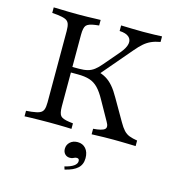

<svg xmlns="http://www.w3.org/2000/svg" viewBox="-114 -668 887 972"><g transform="rotate(15 329.5 -181.5)"><path d="M171 -2.4Q147.6 -2.4 124.6 -2Q101.6 -1.6 81.5 -1.2Q61.3 -0.8 47.6 0V-29L75.8 -31.5Q103.2 -34.7 117.3 -40.7Q131.5 -46.8 136.7 -60.1Q141.9 -73.4 141.9 -98.4V-472.6Q141.9 -497.6 136.7 -510.9Q131.5 -524.2 117.3 -530.2Q103.2 -536.3 75.8 -539.5L47.6 -541.9V-571Q61.3 -571 81.5 -570.2Q101.6 -569.4 124.6 -569Q147.6 -568.5 171 -568.5H179H185.5Q205.6 -568.5 225.8 -569Q246 -569.4 263.7 -570.2Q281.5 -571 293.5 -571V-541.9L273.4 -539.5Q237.9 -534.7 227.4 -522.2Q216.9 -509.7 216.9 -472.6V-98.4Q216.9 -61.3 227.4 -48.8Q237.9 -36.3 273.4 -31.5L293.5 -29V0Q281.5 -0.8 263.7 -1.2Q246 -1.6 225.8 -2Q205.6 -2.4 185.5 -2.4H179ZM399.2 0V-29Q445.2 -32.3 458.5 -44Q471.8 -55.6 455.6 -82.3L400 -181.5Q379.8 -218.5 360.1 -238.7Q340.3 -258.9 315.3 -266.9Q290.3 -275 252.4 -275H200.8V-304H252.4Q278.2 -304 296.8 -308.9Q315.3 -313.7 331 -325.8Q346.8 -337.9 362.9 -357.3L433.1 -439.5Q457.3 -468.5 461.3 -490.7Q465.3 -512.9 450 -526.6Q434.7 -540.3 400.8 -541.9V-571Q432.3 -570.2 459.7 -569.4Q487.1 -568.5 516.9 -568.5Q548.4 -568.5 573.4 -569.4Q598.4 -570.2 615.3 -571V-541.9Q587.9 -537.1 568.1 -528.2Q548.4 -519.4 531.5 -504.8Q514.5 -490.3 493.5 -465.3L350 -296.8L343.5 -316.1Q371 -309.7 391.5 -297.6Q412.1 -285.5 430.2 -264.5Q448.4 -243.5 467.7 -208.9L531.5 -98.4Q545.2 -74.2 558.1 -60.1Q571 -46 587.9 -39.5Q604.8 -33.1 629.8 -29V0Q605.6 -0.8 585.9 -1.2Q566.1 -1.6 548.8 -2Q531.5 -2.4 512.9 -2.4Q488.7 -2.4 464.1 -2Q439.5 -1.6 399.2 0ZM312.9 208.1 308.1 192.7Q338.7 185.5 354.8 174.2Q371 162.9 371 148.4Q371 134.7 358.1 134.7Q349.2 134.7 342.3 139.1Q335.5 143.5 323.4 143.5Q307.3 143.5 297.2 133.1Q287.1 122.6 287.1 105.6Q287.1 84.7 302.4 70.6Q317.7 56.5 341.9 56.5Q368.5 56.5 384.7 75Q400.8 93.5 400.8 125Q400.8 158.1 379.4 177.8Q358.1 197.6 312.9 208.1Z"/></g></svg>

Font: Playfair 5pt SemiExpanded Light Light
Style: Regular
Weight: 300
Version: Version 2.203